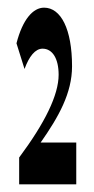

<svg xmlns="http://www.w3.org/2000/svg" viewBox="-20 -907 245 501"><path d="M30 -496V-426H179V-535H86C133 -602 168 -664 168 -734C168 -831 139 -887 95 -887C66 -887 39 -856 23 -794L44 -727C56 -760 72 -780 91 -780C117 -780 133 -754 133 -712C133 -659 97 -586 30 -496Z"/></svg>

Font: 寒蝉无机体 CompactMedium
Style: Regular
Weight: 500
Width: 3
Designer: ChillTanhei {Warren2060}; 
Source Han Sans {Ryoko NISHIZUKA 西塚涼子 (kana, bopomofo & ideographs); Paul D. Hunt (Latin, Gre
Foundry: ChillType&Adobe
Version: Version 1.000;Glyphs 3.1.1 (3135)